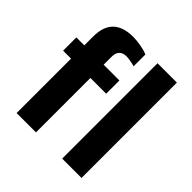

<svg xmlns="http://www.w3.org/2000/svg" viewBox="-192 -877 1025 1025"><g transform="rotate(45 321.0 -364.0)"><path d="M350 -618V-707C322 -720 270 -728 239 -728C142 -728 85 -684 85 -578V-511H25V-411H85V0H231V-411H350V-511H231V-569C231 -623 264 -629 288 -629C303 -629 334 -623 350 -618ZM429 0H575V-720H429Z"/></g></svg>

Font: Chivo
Style: Bold
Weight: 700
Designer: Hector Gatti
Foundry: Omnibus-Type
Version: Version 1.003;PS 001.003;hotconv 1.0.70;makeotf.lib2.5.58329